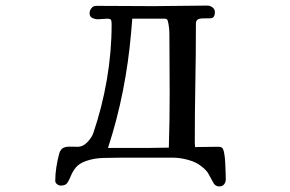

<svg xmlns="http://www.w3.org/2000/svg" viewBox="-20 -564 1040 688"><path d="M588 -227Q588 -281 587.5 -335Q587 -389 587 -442Q587 -459 584 -477Q583 -483 581 -490Q579 -497 570 -497H454Q453 -485 452 -473Q451 -461 450 -449Q441 -343 420.5 -239Q400 -135 367 -34H519Q536 -34 552.5 -34.5Q569 -35 585 -35Q588 -131 588 -227ZM789 79Q789 89 783 96.5Q777 104 766 104Q750 104 743 88Q733 70 726.5 58Q720 46 703 33Q684 17 654.5 9Q625 1 601 1H411Q383 1 349.5 2Q316 3 288 13Q263 22 251.5 36.5Q240 51 234 66Q228 81 221.5 91Q215 101 198 101Q191 101 184.5 96Q178 91 178 84Q178 60 182 34.5Q186 9 192 -13Q197 -30 207.5 -34.5Q218 -39 232 -38.5Q246 -38 259 -38Q277 -38 292.5 -54Q308 -70 314 -86Q346 -180 363 -279Q380 -378 380 -477Q380 -488 378 -492.5Q376 -497 363 -497Q356 -497 348 -496Q340 -495 332 -495Q321 -495 311 -499.5Q301 -504 301 -517Q301 -526 307.5 -534.5Q314 -543 324 -543Q376 -543 427.5 -542.5Q479 -542 531 -542Q579 -542 627 -543Q675 -544 723 -544Q733 -544 741.5 -537.5Q750 -531 750 -521Q750 -499 734.5 -498.5Q719 -498 704 -498Q695 -498 688.5 -494Q682 -490 682 -479Q682 -373 680 -266.5Q678 -160 678 -53Q678 -49 678.5 -45.5Q679 -42 679 -37Q698 -37 716.5 -37.5Q735 -38 754 -38Q759 -38 765 -38Q771 -38 775 -35Q780 -32 783 -17Q786 -2 787 18Q788 38 788.5 55Q789 72 789 79Z"/></svg>

Font: Kaisei Tokumin Medium
Style: Regular
Weight: 500
Designer: Font-Kai, 金井和夫
Foundry: KAZUO KANAI
Version: Version 5.003